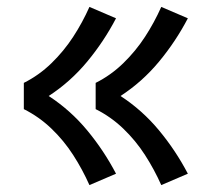

<svg xmlns="http://www.w3.org/2000/svg" viewBox="-20 -618 616 556"><path d="M447 -82 524 -115Q489 -182 440.5 -240.5Q392 -299 329 -340Q392 -381 440.5 -439.5Q489 -498 524 -565L447 -598Q427 -553 400 -511.5Q373 -470 337 -435Q301 -400 257 -378V-302Q301 -280 337 -245.5Q373 -211 400 -169Q427 -127 447 -82ZM239 -82 316 -115Q281 -182 232.5 -240.5Q184 -299 121 -340Q184 -381 232.5 -439.5Q281 -498 316 -565L239 -598Q219 -553 192 -511.5Q165 -470 129 -435Q93 -400 49 -378V-302Q93 -280 129 -245.5Q165 -211 192 -169Q219 -127 239 -82Z"/></svg>

Font: Iosevka Sparkle
Style: Regular
Weight: 400
Designer: Belleve Invis
Foundry: Belleve Invis
Version: Version 4.5.0; ttfautohint (v1.8.3)